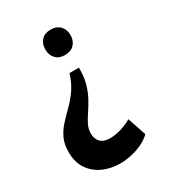

<svg xmlns="http://www.w3.org/2000/svg" viewBox="-183 -715 875 967"><g transform="rotate(-30 254.0 -232.0)"><path d="M291 -375Q291.5 -322.8 280.3 -283.2Q269 -243.7 252 -212.6Q234.9 -181.6 217.5 -156Q200.2 -130.4 188.5 -106.9Q176.8 -83.5 176.8 -57.6Q176.8 -26.4 194.8 -7.3Q212.9 11.7 251 11.7Q273.4 11.7 295.7 6.6Q317.9 1.5 338.9 -7.1Q359.9 -15.6 377 -25.4L413.1 82.5Q389.6 105 358.2 119.4Q326.7 133.8 293.5 140.6Q260.3 147.5 231 147.5Q178.7 147.5 133.5 127.7Q88.4 107.9 60.8 67.9Q33.2 27.8 33.2 -31.7Q33.2 -78.1 48.8 -111.1Q64.5 -144 89.1 -170.9Q113.8 -197.8 141.8 -225.3Q169.9 -252.9 195.1 -288.3Q220.2 -323.7 236.3 -375ZM262.2 -612.3Q297.4 -612.3 316.9 -591.8Q336.4 -571.3 336.4 -538.6Q336.4 -505.9 316.9 -485.4Q297.4 -464.8 262.2 -464.8Q228 -464.8 209 -485.4Q189.9 -505.9 189.9 -538.6Q189.9 -571.3 209 -591.8Q228 -612.3 262.2 -612.3Z"/></g></svg>

Font: Comme
Style: Bold
Weight: 700
Version: Version 1.000;gftools[0.9.27]